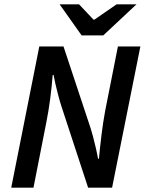

<svg xmlns="http://www.w3.org/2000/svg" viewBox="-20 -869 671 889"><path d="M32 0 162 -654H274L400 -274Q404 -262 410.5 -237.5Q417 -213 423.5 -185Q430 -157 434 -134H438Q443 -187 450 -244.5Q457 -302 467 -356L526 -654H630L499 0H388L264 -378Q258 -396 247 -438Q236 -480 228 -522H224Q220 -470 212.5 -412Q205 -354 194 -300L135 0ZM358 -705 256 -849H346L413 -778H417L520 -849H612L458 -705Z"/></svg>

Font: Source Sans 3 ExtraLight SemiBold
Style: Italic
Weight: 600
Italic angle: -11°
Version: Version 3.052;hotconv 1.1.0;makeotfexe 2.6.0